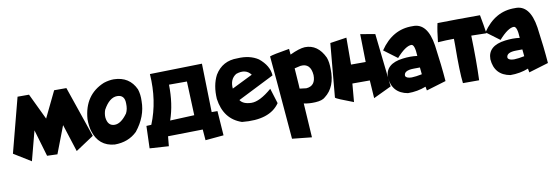

<svg xmlns="http://www.w3.org/2000/svg" viewBox="-60 -902 4344 1499"><g transform="rotate(-10 2112.0 -153.0)"><path d="M106.9 -500.5H197.8L296.9 -293.5L397 -500.5H494.1L632.3 -97.7L488.3 -2.4L418.5 -220.2L335.4 -3.4L253.9 -6.3L191.4 -218.8L129.9 15.6L-5.9 -68.4Z M870.1 -503.9Q993.7 -501.5 1043 -393.6Q1057.1 -350.6 1054.7 -298.3Q1054.7 -176.8 968.3 -69.3Q898.4 -1 790 -1Q663.6 -11.2 625.5 -139.2Q613.8 -180.7 614.3 -233.4Q628.4 -423.8 789.6 -490.2Q832 -503.9 870.1 -503.9ZM753.9 -221.2Q761.7 -152.8 816.4 -152.8Q866.7 -152.8 918 -224.6Q934.6 -255.9 932.6 -301.8Q932.6 -370.1 873 -370.1Q811.5 -370.1 762.7 -280.8Q752 -250.5 753.9 -221.2Z M1569.3 -504.4 1578.6 -119.1 1624.5 -118.7 1638.2 75.7 1493.2 88.9 1486.3 2.9 1210.4 7.8 1203.1 85.4 1052.2 75.7 1058.1 -101.1 1097.2 -103Q1170.4 -281.7 1155.3 -495.1ZM1248 -110.4 1440.4 -118.7 1429.7 -387.7H1287.6Q1291 -234.4 1248 -110.4Z M2013.7 -460Q2091.3 -397 2096.2 -318.8L1808.1 -173.8Q1831.5 -137.7 1897.2 -136.2Q1962.9 -134.8 2060.5 -218.8L2097.7 -98.6Q2016.6 20 1798.3 -2Q1658.7 -49.3 1636.2 -213.4Q1629.4 -321.8 1669.9 -399.4Q1730 -499 1849.6 -497.6Q1946.8 -503.9 2013.7 -460ZM1772.9 -271 1937.5 -352.1Q1896.5 -406.7 1819.3 -379.4Q1766.1 -347.2 1772.9 -271Z M2259.3 -500 2263.2 -454.1Q2337.4 -489.3 2381.8 -491.7Q2485.4 -494.1 2538.1 -381.3Q2552.2 -343.3 2551.8 -288.6Q2556.2 -145.5 2468.3 -79.1Q2445.3 -57.1 2390.1 -54.2Q2339.8 -51.3 2298.3 -60.5L2315.4 210.9L2160.2 194.8L2121.1 -266.6L2103 -467.8Q2123.5 -477.5 2259.3 -500ZM2275.9 -342.8 2284.7 -215.8 2286.6 -180.2 2338.9 -173.8Q2413.6 -179.2 2412.1 -265.6Q2404.8 -362.8 2324.2 -354Z M2826.2 -517.1 2942.4 -497.1 2989.3 -73.7 2846.7 -5.9 2837.4 -147.9H2699.2L2686.5 -2.9Q2554.7 -52.2 2545.9 -62.5L2584.5 -489.3L2715.3 -508.8L2714.4 -295.4H2830.6Z M3239.3 -507.3Q3357.9 -512.7 3386.2 -328.1Q3409.2 -163.1 3418.5 -40.5L3262.7 6.3L3257.3 -24.4Q3189.9 2 3113.8 1.5Q2990.2 -20.5 2981 -147.5Q2981 -254.4 3121.1 -271.5Q3181.6 -279.3 3235.8 -272Q3231.9 -361.3 3206.1 -364.7Q3160.2 -366.2 3085.4 -282.2L2980 -360.8Q3081.1 -510.7 3239.3 -507.3ZM3114.3 -133.8Q3123 -114.7 3164.1 -114.3Q3198.2 -115.2 3245.6 -125L3240.2 -179.7L3192.4 -179.2Q3110.4 -178.7 3114.3 -133.8Z M3772.9 -500Q3788.6 -417.5 3797.9 -352.5Q3732.4 -355 3678.2 -355Q3684.1 -150.4 3678.2 -1H3549.8Q3538.6 -90.3 3541 -302.2L3540.5 -354Q3479.5 -354 3413.1 -349.1Q3422.4 -440.4 3435.5 -497.1Q3577.1 -500 3772.9 -500Z M4051.3 -507.3Q4169.9 -512.7 4198.2 -328.1Q4221.2 -163.1 4230.5 -40.5L4074.7 6.3L4069.3 -24.4Q4002 2 3925.8 1.5Q3802.2 -20.5 3793 -147.5Q3793 -254.4 3933.1 -271.5Q3993.7 -279.3 4047.9 -272Q4043.9 -361.3 4018.1 -364.7Q3972.2 -366.2 3897.5 -282.2L3792 -360.8Q3893.1 -510.7 4051.3 -507.3ZM3926.3 -133.8Q3935.1 -114.7 3976.1 -114.3Q4010.3 -115.2 4057.6 -125L4052.2 -179.7L4004.4 -179.2Q3922.4 -178.7 3926.3 -133.8Z"/></g></svg>

Font: Lapsus Pro (theguybrush.com)
Style: Bold
Weight: 700
Designer: Jose Roses
Version: Version 1.00 February 9, 2018, initial release